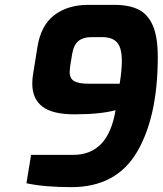

<svg xmlns="http://www.w3.org/2000/svg" viewBox="-20 -766 670 791"><path d="M630 -532Q630 -285 544.5 -140Q459 5 274 5Q163 5 89 -11L108 -128H282Q426 -128 456 -312Q393 -295 286 -295Q196 -295 154.5 -327Q113 -359 113 -421Q113 -445 117 -465L134 -571Q148 -661 203.5 -703.5Q259 -746 344 -746H451Q511 -746 550 -727Q589 -708 609.5 -661Q630 -614 630 -532ZM356 -613Q322 -613 302.5 -596.5Q283 -580 277 -542L269 -493Q267 -477 267 -470Q267 -442 286 -431.5Q305 -421 348 -421H473Q482 -477 482 -514Q482 -569 462.5 -591Q443 -613 401 -613Z"/></svg>

Font: Exo
Style: Bold Italic
Weight: 700
Italic angle: -9°
Designer: Natanael Gama
Foundry: Natanael Gama
Version: Version 1.500; ttfautohint (v1.6)